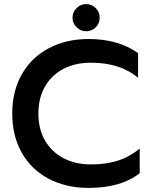

<svg xmlns="http://www.w3.org/2000/svg" viewBox="-20 -905 744 940"><path d="M335 -818Q335 -846 355 -865.5Q375 -885 402 -885Q429 -885 448.5 -865.5Q468 -846 468 -818Q468 -790 448.5 -771Q429 -752 402 -752Q375 -752 355 -771.5Q335 -791 335 -818ZM40 -349Q40 -459 87 -541.5Q134 -624 219 -669Q304 -714 414 -714Q559 -714 656 -645V-524Q569 -598 425 -598Q348 -598 290 -567.5Q232 -537 200 -481Q168 -425 168 -349Q168 -273 200.5 -217Q233 -161 291 -130.5Q349 -100 425 -100Q499 -100 557 -118.5Q615 -137 664 -178V-57Q572 15 414 15Q304 15 219 -29.5Q134 -74 87 -156.5Q40 -239 40 -349Z"/></svg>

Font: Prompt Medium
Style: Regular
Weight: 500
Designer: Katatrad Team
Foundry: CadsonDemak
Version: Version 1.001